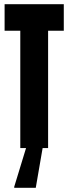

<svg xmlns="http://www.w3.org/2000/svg" viewBox="-20 -708 327 918"><path d="M77 0V-561H2V-688H285V-561H210V0ZM48 190V185L110 -18H186V-13L151 190Z"/></svg>

Font: Saira UltraCondensed Black
Style: Regular
Weight: 900
Width: 1
Designer: Hector Gatti with collaboration of the Omnibus-Type team
Foundry: Omnibus-Type
Version: Version 1.101